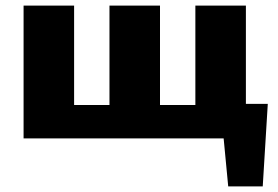

<svg xmlns="http://www.w3.org/2000/svg" viewBox="-20 -493 991 684"><path d="M786 14V-123H934L854 14ZM793 171 765 -123H934L916 171ZM142 0V-119H761V0ZM64 0V-473H244V0ZM370 0V-473H550V0ZM676 0V-473H856V0Z"/></svg>

Font: Ysabeau SC Black
Style: Regular
Weight: 900
Designer: Christian Thalmann (Catharsis Fonts)
Version: Version 2.001;gftools[0.9.30]; featfreeze: smcp